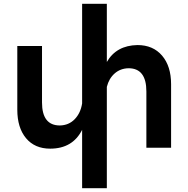

<svg xmlns="http://www.w3.org/2000/svg" viewBox="-20 -777 990 1010"><path d="M703 -540Q785 -540 832.5 -484.5Q880 -429 880 -334V0H750V-296Q750 -418 656 -418Q613 -417 583 -390.5Q553 -364 542 -320V213H412V-94Q362 5 244 5Q163 5 117 -50Q71 -105 71 -200V-535H201V-238Q201 -117 295 -117Q342 -118 373 -150Q404 -182 412 -233V-757H542V-451Q592 -538 703 -540Z"/></svg>

Font: Montserrat arm Medium
Style: Regular
Weight: 500
Designer: Julieta Ulanovsky
Foundry: Julieta Ulanovsky
Version: Version 6.000;PS 006.000;hotconv 1.0.88;makeotf.lib2.5.64775